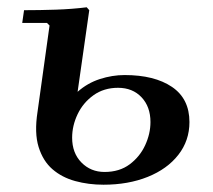

<svg xmlns="http://www.w3.org/2000/svg" viewBox="-20 -497 584 527"><path d="M264 10Q223 10 186.5 0Q150 -10 124 -32.5Q98 -55 86 -93.5Q74 -132 83 -190L116 -427L109 -434H41L46 -469Q89 -469 133.5 -470.5Q178 -472 218 -477L225 -469L193 -245Q220 -269 254 -280Q288 -291 322 -291Q404 -291 452 -258.5Q500 -226 500 -162Q500 -111 469.5 -72Q439 -33 385.5 -11.5Q332 10 264 10ZM267 -25Q308 -25 336 -46Q364 -67 378.5 -98.5Q393 -130 393 -162Q393 -204 368.5 -230Q344 -256 304 -256Q265 -256 236.5 -235.5Q208 -215 193 -183.5Q178 -152 178 -119Q178 -77 203.5 -51Q229 -25 267 -25Z"/></svg>

Font: Brygada 1918 SemiBold
Style: Italic
Weight: 600
Italic angle: -8°
Designer: Mateusz Machalski | Borys Kosmynka | Przemek Hoffer
Foundry: NIEPODLEGLA 2018
Version: Version 3.006